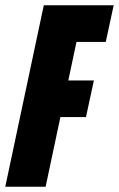

<svg xmlns="http://www.w3.org/2000/svg" viewBox="-35 -708 451 728"><path d="M-15 0 131 -688H396L366 -549H255L224 -403H321L291 -264H194L138 0Z"/></svg>

Font: Saira Condensed Black
Style: Italic
Weight: 900
Width: 3
Italic angle: -12°
Designer: Hector Gatti with collaboration of the Omnibus-Type team
Foundry: Omnibus-Type
Version: Version 1.101